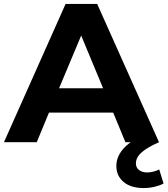

<svg xmlns="http://www.w3.org/2000/svg" viewBox="-29 -720 848 972"><path d="M270 -273H493L382 -540ZM544 -150H219L157 0H-9L303 -700H463L776 0H606ZM699 232Q633 232 596.5 201Q560 170 560 120Q560 88 576.5 59Q593 30 627 4Q661 -22 714 -41L776 0Q733 19 707.5 36.5Q682 54 670.5 71Q659 88 659 107Q659 128 674.5 140.5Q690 153 716 153Q733 153 749 148.5Q765 144 777 138L799 209Q781 219 754 225.5Q727 232 699 232Z"/></svg>

Font: Montserrat Z
Style: Bold
Weight: 700
Designer: Julieta Ulanovsky
Foundry: Julieta Ulanovsky
Version: Version 8.000